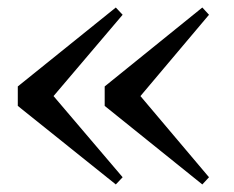

<svg xmlns="http://www.w3.org/2000/svg" viewBox="-20 -533 616 506"><path d="M513.2 -46.9 255.9 -253.9V-305.2L513.2 -513.2L530.8 -494.1L350.1 -279.8L530.8 -65.9ZM285.2 -46.9 26.9 -253.9V-305.2L285.2 -513.2L303.2 -494.1L121.1 -279.8L303.2 -65.9Z"/></svg>

Font: Dream Han Serif CN W16
Style: Regular
Weight: 625
Designer: Adobe
Foundry: Pal3love
Version: Version 3.00; Sans 2.004; Serif 2.001